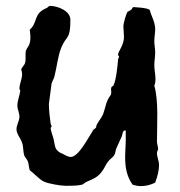

<svg xmlns="http://www.w3.org/2000/svg" viewBox="-20 -575 610 652"><path d="M520 -15C520 -29 513 -42 513 -55C513 -59 515 -64 517 -68C517 -76 513 -86 513 -95C513 -150 519 -234 504 -284C507 -291 508 -299 508 -306C508 -322 504 -338 504 -354C504 -368 507 -382 507 -397C507 -410 504 -422 504 -435C504 -449 507 -463 507 -476C507 -500 494 -520 488 -542C472 -550 450 -549 433 -551C427 -548 432 -543 413 -535C408 -527 399 -496 399 -485C399 -473 401 -461 401 -449C401 -422 381 -400 381 -390C381 -387 382 -385 384 -384C385 -380 382 -378 381 -374C379 -350 375 -305 365 -284L359 -280C358 -278 357 -275 357 -272C357 -266 360 -258 355 -251C339 -230 339 -211 330 -187C324 -173 313 -162 307 -148C308 -137 296 -138 294 -129C280 -108 247 -42 220 -42C211 -42 202 -48 194 -52C164 -64 168 -77 162 -103C160 -111 152 -133 152 -139C152 -142 155 -143 155 -145C155 -150 153 -151 152 -155C149 -176 146 -201 146 -222L155 -290C157 -299 163 -307 165 -316C173 -347 176 -383 188 -413C206 -457 219 -438 219 -508C219 -538 176 -555 150 -555C145 -555 143 -550 139 -548C92 -529 110 -500 81 -474C83 -459 85 -444 81 -429C79 -419 71 -412 68 -403C65 -389 69 -375 65 -361C63 -353 54 -347 52 -339C54 -334 55 -329 55 -323C55 -306 46 -290 46 -274C46 -272 47 -269 49 -268C47 -250 39 -234 39 -216C39 -203 46 -192 46 -179C46 -164 36 -151 36 -136C36 -120 50 -106 55 -90C60 -77 58 -62 62 -48C65 -40 72 -34 75 -26C78 -16 78 -6 81 3C96 14 114 35 130 42C145 49 187 56 204 56C220 56 243 56 259 52C264 50 269 44 275 42C303 30 317 24 333 -3C338 -13 344 -24 352 -32C357 -37 365 -43 368 -48C372 -55 372 -64 375 -71C381 -85 388 -99 394 -113C397 -120 395 -133 407 -132V-117C408 -92 405 -66 405 -41C405 -7 410 23 430 52C439 55 449 57 458 57C475 57 492 53 507 45C514 26 520 6 520 -15Z"/></svg>

Font: Margarine
Style: Regular
Weight: 400
Designer: Astigmatic (AOETI)
Foundry: Astigmatic (AOETI)
Version: Version 1.000